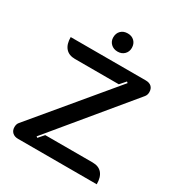

<svg xmlns="http://www.w3.org/2000/svg" viewBox="-205 -1034 1100 1174"><g transform="rotate(30 345.5 -447.0)"><path d="M40 -52Q40 -74 52 -87L505 -630L497 -637L462 -597H152Q109 -597 86 -623.5Q63 -650 63 -700H593Q619 -700 633.5 -686.5Q648 -673 648 -648Q648 -628 636 -614L186 -70L194 -64L228 -103H563Q606 -103 628.5 -76.5Q651 -50 651 0H95Q70 0 55 -14Q40 -28 40 -52ZM289 -829Q289 -858 307 -876Q325 -894 355 -894Q384 -894 402 -876Q420 -858 420 -829Q420 -802 402 -784Q384 -766 355 -766Q326 -766 307.5 -784Q289 -802 289 -829Z"/></g></svg>

Font: K2D SemiBold
Style: Regular
Weight: 600
Designer: Katatrad Aksorn Co.,Ltd.
Foundry: Cadson Demak Co.,Ltd.
Version: Version 1.000; ttfautohint (v1.6)